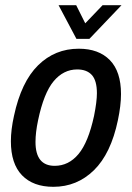

<svg xmlns="http://www.w3.org/2000/svg" viewBox="-20 -710 510 741"><path d="M22 -165Q22 -209 34 -263Q62 -394 127 -458Q192 -522 284 -522Q361 -522 404 -478Q447 -434 447 -347Q447 -303 435 -246Q408 -117 342.5 -53Q277 11 186 11Q108 11 65 -33.5Q22 -78 22 -165ZM343 -263Q354 -318 354 -350Q354 -399 334.5 -420.5Q315 -442 278 -442Q225 -442 187 -396.5Q149 -351 127 -246Q117 -199 117 -162Q117 -70 191 -70Q245 -70 283 -115.5Q321 -161 343 -263ZM206 -690H274L309 -620L376 -690H449L325 -560H275Z"/></svg>

Font: Decalotype Medium Italic
Style: Regular
Weight: 500
Italic angle: -12°
Designer: Alfredo Marco Pradil
Foundry: Alfredo Marco Pradil
Version: Version 1.0